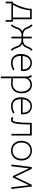

<svg xmlns="http://www.w3.org/2000/svg" viewBox="1930 -2490 819 4720"><g transform="rotate(90 2340.0 -129.5)"><path d="M472 141V0H62V141H20V-38H53Q90 -102 124.5 -189Q159 -276 179.5 -360Q200 -444 196 -500H453V-38H514V141ZM98 -38H411V-460H235Q218 -327 189 -236Q160 -145 98 -38Z M823 -248Q803 -248 777.5 -236Q752 -224 735 -209Q716 -192 708 -177.5Q700 -163 691 -137Q689 -132 687 -125.5Q685 -119 682 -111Q665 -66 644.5 -31Q624 4 595 15L580 -22Q580 -23 594 -29.5Q608 -36 639 -113Q643 -122 649 -140Q664 -184 683.5 -213Q703 -242 748 -266Q707 -286 688 -308.5Q669 -331 654 -369Q614 -468 581 -481L594 -519Q632 -506 662 -448Q675 -422 694 -378Q704 -355 706 -351Q721 -325 757 -306.5Q793 -288 824 -288H881V-500H923V-288H974Q996 -288 1009 -291Q1038 -297 1065.5 -316.5Q1093 -336 1104 -359L1116 -387Q1139 -442 1159.5 -475Q1180 -508 1211 -519L1225 -481Q1208 -475 1191 -449Q1176 -426 1166.5 -403Q1157 -380 1156 -377Q1146 -353 1140 -341Q1128 -318 1109 -300Q1090 -282 1057 -266Q1102 -242 1123.5 -210Q1145 -178 1163 -123Q1175 -87 1191 -58.5Q1207 -30 1226 -23L1210 15Q1183 4 1164 -26.5Q1145 -57 1129 -99L1117 -130Q1104 -168 1092 -187Q1080 -206 1051 -224Q1026 -239 1007.5 -243.5Q989 -248 962 -248H923V0H881V-248Z M1353 -232Q1353 -159 1387.5 -94.5Q1422 -30 1529 -30Q1571 -30 1607 -41Q1643 -52 1689 -76L1708 -45Q1669 -19 1622 -4.5Q1575 10 1525 10Q1421 10 1363.5 -56Q1306 -122 1306 -233Q1306 -307 1331.5 -369Q1357 -431 1407 -468Q1457 -505 1526 -505Q1584 -505 1629.5 -479Q1675 -453 1700.5 -406.5Q1726 -360 1726 -300Q1726 -281 1722 -235H1353ZM1355 -276H1683Q1684 -286 1684 -303Q1684 -350 1662.5 -388Q1641 -426 1605 -447.5Q1569 -469 1525 -469Q1459 -469 1412 -418.5Q1365 -368 1355 -276Z M2274 -251Q2274 -174 2245.5 -115.5Q2217 -57 2162.5 -24Q2108 9 2032 9Q1992 9 1903 -3V260H1861V-361Q1861 -405 1852 -430.5Q1843 -456 1824 -480L1852 -507Q1873 -487 1886.5 -461Q1900 -435 1902 -407Q1923 -458 1964.5 -481.5Q2006 -505 2061 -505Q2130 -505 2178 -471Q2226 -437 2250 -379.5Q2274 -322 2274 -251ZM2232 -245Q2232 -305 2212 -355.5Q2192 -406 2153.5 -436.5Q2115 -467 2064 -467Q2025 -467 1989.5 -449.5Q1954 -432 1930 -400.5Q1906 -369 1903 -329V-39Q2003 -29 2027 -29Q2126 -29 2179 -88.5Q2232 -148 2232 -245Z M2417 -232Q2417 -159 2451.5 -94.5Q2486 -30 2593 -30Q2635 -30 2671 -41Q2707 -52 2753 -76L2772 -45Q2733 -19 2686 -4.5Q2639 10 2589 10Q2485 10 2427.5 -56Q2370 -122 2370 -233Q2370 -307 2395.5 -369Q2421 -431 2471 -468Q2521 -505 2590 -505Q2648 -505 2693.5 -479Q2739 -453 2764.5 -406.5Q2790 -360 2790 -300Q2790 -281 2786 -235H2417ZM2419 -276H2747Q2748 -286 2748 -303Q2748 -350 2726.5 -388Q2705 -426 2669 -447.5Q2633 -469 2589 -469Q2523 -469 2476 -418.5Q2429 -368 2419 -276Z M2851 -22 2884 -47Q2900 -30 2919 -30Q2936 -30 2940 -32Q2967 -45 2980 -137.5Q2993 -230 2995.5 -306.5Q2998 -383 3000 -500L3312 -501V0H3270V-456H3039Q3038 -269 3027.5 -172Q3017 -75 2995 -34Q2980 -7 2962 2Q2944 11 2917 11Q2879 11 2851 -22Z M3441 -246Q3441 -322 3471.5 -380.5Q3502 -439 3557 -472Q3612 -505 3683 -505Q3754 -505 3809 -472.5Q3864 -440 3894.5 -381.5Q3925 -323 3925 -247Q3925 -172 3894.5 -113.5Q3864 -55 3809 -23Q3754 9 3682 9Q3611 9 3556.5 -23Q3502 -55 3471.5 -113Q3441 -171 3441 -246ZM3883 -251Q3883 -315 3858 -364Q3833 -413 3787.5 -440Q3742 -467 3683 -467Q3624 -467 3578.5 -439.5Q3533 -412 3508 -362Q3483 -312 3483 -247Q3483 -183 3508 -133.5Q3533 -84 3578.5 -56.5Q3624 -29 3683 -29Q3742 -29 3787.5 -57Q3833 -85 3858 -135.5Q3883 -186 3883 -251Z M4086 -500H4130L4325 -91L4521 -500H4565L4625 0H4582L4533 -432L4343 -36H4308L4118 -431L4067 0L4024 1Z"/></g></svg>

Font: Bellota Text Light
Style: Regular
Weight: 300
Designer: Kemie Guaida
Foundry: Kemie Guaida
Version: Version 4.001